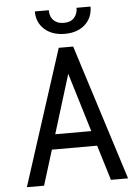

<svg xmlns="http://www.w3.org/2000/svg" viewBox="-60 -957 720 1003"><g transform="rotate(-5 300.0 -455.5)"><path d="M211.4 -262.7H400.4L306.6 -571.3ZM424.3 -184.1H187L129.9 0H39.6L269 -710.9H344.7L570.3 0H480.5ZM453.1 -911.1Q453.1 -852.5 413.1 -816.4Q373 -780.8 307.6 -780.8Q241.7 -780.8 201.2 -816.9Q161.1 -853 161.1 -911.1H234.4Q234.4 -861.3 274.4 -844.2Q288.1 -838.4 307.6 -838.4Q343.3 -838.4 361.3 -858.9Q379.9 -879.4 379.9 -911.1Z"/></g></svg>

Font: RobotoMono-Regular
Style: Regular
Weight: 400
Designer: Google
Version: Version 2.000985; 2015; ttfautohint (v1.3)